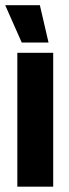

<svg xmlns="http://www.w3.org/2000/svg" viewBox="-28 -700 257 720"><path d="M37 0V-502H171.5V0ZM121.5 -680.5 154 -540.5H53.5L-8.5 -680.5Z"/></svg>

Font: Anek Latin Condensed
Style: Bold
Weight: 700
Width: 3
Designer: Yesha Goshar
Foundry: Ek Type
Version: Version 1.003